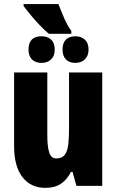

<svg xmlns="http://www.w3.org/2000/svg" viewBox="-20 -907 569 937"><path d="M479 -553.2V0H353L334 -67.9H326.2Q306.6 -29.3 276.6 -9.8Q246.6 9.8 202.1 9.8Q129.4 9.8 89.1 -43.2Q48.8 -96.2 48.8 -192.9V-553.2H210.9V-246.1Q210.9 -190.4 220.5 -162.1Q230 -133.8 253.9 -133.8Q283.2 -133.8 296.4 -151.9Q309.6 -169.9 313.2 -202.6Q316.9 -235.4 316.9 -279.8V-553.2ZM265.1 -887.2Q277.8 -854 293 -818.8Q308.1 -783.7 328.1 -755.9V-742.2H218.3Q198.2 -758.8 175.5 -782.5Q152.8 -806.2 131.8 -831.3Q110.8 -856.4 95.2 -877V-887.2ZM183.1 -730Q211.9 -730 229.5 -713.6Q247.1 -697.3 247.1 -665Q247.1 -634.3 229.5 -617.2Q211.9 -600.1 183.1 -600.1Q152.3 -600.1 135.7 -617.2Q119.1 -634.3 119.1 -665Q119.1 -730 183.1 -730ZM347.2 -730Q376 -730 394 -713.6Q412.1 -697.3 412.1 -665Q412.1 -634.3 394 -617.2Q376 -600.1 347.2 -600.1Q317.9 -600.1 301.5 -617.2Q285.2 -634.3 285.2 -665Q285.2 -697.3 301.5 -713.6Q317.9 -730 347.2 -730Z"/></svg>

Font: Open Sans Condensed ExtraBold
Style: Regular
Weight: 800
Width: 3
Designer: Monotype Design Team
Foundry: Monotype Imaging Inc.
Version: Version 3.000; ttfautohint (v1.8.4)